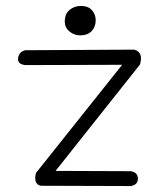

<svg xmlns="http://www.w3.org/2000/svg" viewBox="-20 -639 540 646"><path d="M432 -472Q463 -463 451 -422L167 -64L420 -63Q444 -59 444 -38Q444 -17 420 -13L116 -14Q92 -21 101 -57L391 -421L65 -420Q38 -423 41 -444Q44 -465 65 -470ZM302 -571Q302 -549 288.5 -534.5Q275 -520 249 -520Q230 -520 214 -533Q198 -546 198 -567Q198 -592 214 -605.5Q230 -619 252 -619Q277 -619 289.5 -604.5Q302 -590 302 -571Z"/></svg>

Font: Yomogi
Style: Regular
Weight: 400
Designer: satsuyako
Foundry: satsuyako
Version: Version 3.100